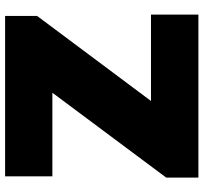

<svg xmlns="http://www.w3.org/2000/svg" viewBox="-42 -738 780 735"><g transform="rotate(-90 347.5 -370.0)"><path d="M35.5 0V-123L360.5 -559H40.5V-740H654.5V-617.5L329 -181.5H659.5V0Z"/></g></svg>

Font: Encode Sans Semi Expanded Black
Style: Regular
Weight: 900
Width: 6
Designer: Multiple Designers
Foundry: Impallari Type
Version: Version 3.000; ttfautohint (v1.8.3) -l 8 -r 50 -G 200 -x 14 